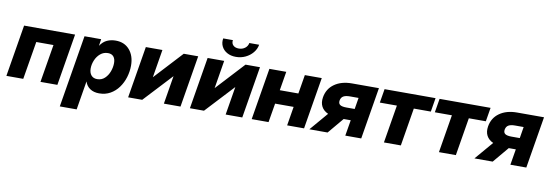

<svg xmlns="http://www.w3.org/2000/svg" viewBox="-64 -1205 5401 1883"><g transform="rotate(10 2636.0 -263.5)"><path d="M597.7 -515.6 512.2 0H343.8L406.7 -377.9H235.4L172.4 0H4.4L89.8 -515.6Z M572.3 204.1 691.4 -515.6H857.4L847.2 -448.7H847.7Q876.5 -491.7 915.5 -509.3Q954.6 -526.9 1001.5 -526.9Q1088.9 -526.9 1139.9 -467.3Q1190.9 -407.7 1190.9 -311Q1190.9 -251.5 1173.3 -194.1Q1155.8 -136.7 1122.1 -90.3Q1088.4 -43.9 1039.8 -16.4Q991.2 11.2 928.7 11.2Q874.5 11.2 837.9 -13.7Q801.3 -38.6 788.1 -82H787.6L740.2 204.1ZM885.7 -123Q930.2 -123 960.7 -151.6Q991.2 -180.2 1006.8 -222.4Q1022.5 -264.6 1022.5 -306.6Q1022.5 -348.1 1003.4 -370.6Q984.4 -393.1 948.2 -393.1Q904.3 -393.1 872.3 -366Q840.3 -338.9 823 -297.9Q805.7 -256.8 805.7 -215.3Q805.7 -172.4 826.9 -147.7Q848.1 -123 885.7 -123Z M1738.3 0H1572.8L1619.1 -280.8H1618.2L1356.9 0H1216.8L1302.2 -515.6H1467.3L1421.4 -236.8H1421.9L1679.7 -515.6H1823.7Z M2353.5 0H2188L2234.4 -280.8H2233.4L1972.2 0H1832L1917.5 -515.6H2082.5L2036.6 -236.8H2037.1L2294.9 -515.6H2439ZM2187.5 -574.2Q2136.7 -574.2 2099.6 -595Q2062.5 -615.7 2044.9 -651.4Q2027.3 -687 2034.7 -731H2131.3Q2126 -699.2 2145.8 -679.4Q2165.5 -659.7 2201.7 -659.7Q2237.3 -659.7 2263.4 -679.4Q2289.6 -699.2 2294.9 -731H2392.6Q2385.3 -687 2355.7 -651.4Q2326.2 -615.7 2282.5 -595Q2238.8 -574.2 2187.5 -574.2Z M2700.7 -515.6 2669.4 -327.1H2854.5L2885.7 -515.6H3054.2L2968.8 0H2800.3L2831.5 -189.5H2647L2615.2 0H2447.3L2532.7 -515.6Z M3538.1 0H3379.4L3405.8 -157.7H3335.4L3203.1 0H3021.5L3176.3 -181.2Q3130.4 -201.7 3110.1 -240Q3089.8 -278.3 3098.6 -332Q3112.8 -418.5 3181.4 -467Q3250 -515.6 3355.5 -515.6H3623.5ZM3424.8 -273.4 3443.4 -386.7H3357.9Q3314.9 -386.7 3292.5 -373.5Q3270 -360.4 3264.6 -329.6Q3259.8 -299.8 3278.8 -286.6Q3297.9 -273.4 3342.3 -273.4Z M3764.2 0 3826.7 -377.9H3656.7L3679.7 -515.6H4187.5L4164.6 -377.9H3995.1L3932.6 0Z M4312 0 4374.5 -377.9H4204.6L4227.5 -515.6H4735.4L4712.4 -377.9H4543L4480.5 0Z M5182.1 0H5023.4L5049.8 -157.7H4979.5L4847.2 0H4665.5L4820.3 -181.2Q4774.4 -201.7 4754.2 -240Q4733.9 -278.3 4742.7 -332Q4756.8 -418.5 4825.4 -467Q4894 -515.6 4999.5 -515.6H5267.6ZM5068.8 -273.4 5087.4 -386.7H5002Q4959 -386.7 4936.5 -373.5Q4914.1 -360.4 4908.7 -329.6Q4903.8 -299.8 4922.9 -286.6Q4941.9 -273.4 4986.3 -273.4Z"/></g></svg>

Font: Inter Display ExtraBold
Style: Italic
Weight: 800
Italic angle: -9.39999°
Designer: Rasmus Andersson
Foundry: rsms
Version: Version 4.000;git-a52131595